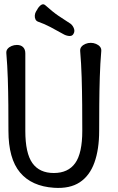

<svg xmlns="http://www.w3.org/2000/svg" viewBox="-20 -880 560 910"><path d="M60 -667Q79 -667 89.5 -656.5Q100 -646 100 -627Q100 -569 100 -506.5Q100 -444 100 -381Q100 -318 100 -260Q100 -154 133.5 -107Q167 -60 235 -60Q303 -60 336.5 -107Q370 -154 370 -260Q370 -318 369.5 -383.5Q369 -449 367 -514.5Q365 -580 360 -638Q359 -650 366 -658.5Q373 -667 385 -672Q397 -677 410 -677Q423 -677 435 -672Q447 -667 454 -658.5Q461 -650 460 -638Q455 -580 453 -514.5Q451 -449 450.5 -383.5Q450 -318 450 -260Q450 -172 427.5 -109.5Q405 -47 358 -16Q311 15 236 10Q130 3 75 -62.5Q20 -128 20 -260Q20 -318 19.5 -381Q19 -444 17 -507Q15 -570 10 -628Q9 -640 16 -648.5Q23 -657 35 -662Q47 -667 60 -667ZM309 -771Q322 -764 329 -748.5Q336 -733 329 -721L328 -719Q322 -708 307 -709.5Q292 -711 279 -719Q249 -736 219.5 -751.5Q190 -767 161 -777Q152 -780 148 -788.5Q144 -797 145 -807.5Q146 -818 151 -826L156 -834Q163 -848 174 -856Q185 -864 195 -855Q232 -822 256.5 -805.5Q281 -789 309 -771Z"/></svg>

Font: Winky Sans Light
Style: Regular
Weight: 300
Designer: Simon Atzbach
Foundry: typofactur
Version: Version 1.205